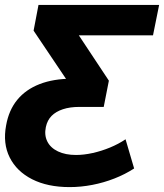

<svg xmlns="http://www.w3.org/2000/svg" viewBox="-43 -558 669 783"><path d="M241 205Q151 205 88 173Q25 141 -3.5 84Q-32 27 -18 -47Q-7 -109 27.5 -151Q62 -193 118.5 -215Q175 -237 251 -237H334L256 -192L94 -433L114 -538H606L581 -414H213L244 -466L401 -229L380 -122H281Q242 -122 213.5 -112.5Q185 -103 167.5 -85.5Q150 -68 144 -40Q137 -7 150 19Q163 45 193.5 59.5Q224 74 267 74Q299 74 335 66Q371 58 406 43.5Q441 29 469 10L504 129Q467 153 423.5 170Q380 187 333.5 196Q287 205 241 205Z"/></svg>

Font: Montserrat Thin
Style: Bold Italic
Weight: 700
Italic angle: -11.3°
Version: Version 9.000